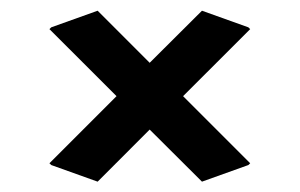

<svg xmlns="http://www.w3.org/2000/svg" viewBox="-20 -550 565 362"><path d="M73.2 -495.1 76.7 -498.5 164.1 -529.8 262.2 -431.6 360.8 -529.8 448.2 -498.5 451.7 -495.1 325.2 -368.7 451.7 -242.2 448.2 -238.8 360.8 -207.5 262.2 -305.7 164.1 -207.5 76.7 -238.8 73.2 -242.2 199.7 -368.7Z"/></svg>

Font: Nova Square
Style: Book
Weight: 400
Version: Version 2.000